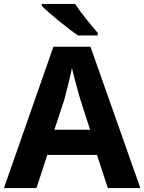

<svg xmlns="http://www.w3.org/2000/svg" viewBox="-20 -954 732 974"><path d="M361 -934H192V-924C230 -886 325 -808 376 -774H476V-787C444 -824 390 -889 361 -934ZM527 0H692L439 -717H251L0 0H165L220 -168H472ZM387 -451 437 -296H256L307 -451C317 -489 336 -563 345 -609C354 -569 378 -481 387 -451Z"/></svg>

Font: Noto Sans Myanmar UI
Style: Bold
Weight: 700
Designer: Monotype Design Team
Foundry: Monotype Imaging Inc.
Version: Version 2.103